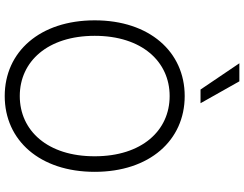

<svg xmlns="http://www.w3.org/2000/svg" viewBox="-128 -876 1014 797"><g transform="rotate(90 378.5 -477.0)"><path d="M692.8 -363.6C692.8 -591.3 562.1 -737.2 378.2 -737.2C194.6 -737.2 63.9 -590.9 63.9 -363.6C63.9 -136.4 194.2 9.9 378.2 9.9C562.1 9.9 692.8 -136 692.8 -363.6ZM628.2 -363.6C628.6 -168 521.7 -52.6 378.2 -52.6C234.4 -52.6 128.2 -168.7 128.2 -363.6C128.2 -559.7 235.4 -674.7 378.2 -674.7C521.7 -674.7 628.2 -559.3 628.2 -363.6ZM351.2 -802.9H408L317.1 -964.1H242.2Z"/></g></svg>

Font: Karasuma Gothic
Style: Light
Weight: 300
Designer: Rasmus Andersson / Ryoko Nishizuka
Foundry: rsms
Version: Version 1.00